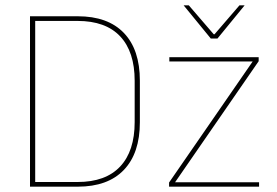

<svg xmlns="http://www.w3.org/2000/svg" viewBox="-20 -700 1040 720"><path d="M102.5 0V-17.5H271Q376 -17.5 430.5 -75.5Q485 -133.5 485 -242V-397Q485 -506 430.5 -563.8Q376 -621.5 271 -621.5H101.5V-639H271.5Q384.5 -639 444.5 -576.5Q504.5 -514 504.5 -397.5V-241.5Q504.5 -125.5 444.5 -62.8Q384.5 0 271.5 0ZM92.5 0V-639H112V0ZM951.5 -16.5V0H614V-15.5L927.5 -469.5H615V-485.5H950V-470.5L636.5 -16.5ZM770.5 -555.5 669 -679.5V-680H688L781.5 -571.5H784.5L878 -680H897V-679.5L795.5 -555.5Z"/></svg>

Font: Anek Latin Medium Thin
Style: Regular
Weight: 250
Version: Version 1.003